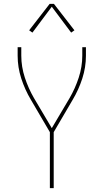

<svg xmlns="http://www.w3.org/2000/svg" viewBox="-20 -981 540 1001"><path d="M240 0V-292L141 -461Q110 -513 91 -571.5Q72 -630 72 -691V-735H91V-691Q91 -633 109.5 -576.5Q128 -520 157 -470L250 -313L343 -470Q372 -520 390.5 -576.5Q409 -633 409 -691V-735H428V-691Q428 -630 409 -571.5Q390 -513 359 -461L260 -292V0ZM149 -811 132 -823 239 -961H261L368 -823L351 -811L250 -946Z"/></svg>

Font: Zed Mono Thin
Style: Regular
Weight: 100
Monospace: yes
Designer: Belleve Invis
Foundry: Belleve Invis
Version: Version 1.0.0; ttfautohint (v1.8.4)